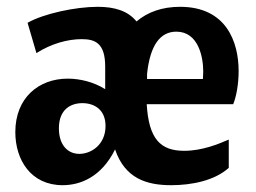

<svg xmlns="http://www.w3.org/2000/svg" viewBox="-20 -532 751 564"><path d="M164 12C216 12 278 -12 318 -93C347 -8 410 12 483 12C542 12 610 -1 652 -39V-122C622 -109 574 -89 521 -89C451 -89 417 -124 411 -226H665C674 -247 681 -285 681 -323C681 -410 644 -512 509 -512C457 -512 414 -497 381 -469C356 -500 317 -512 267 -512C202 -512 108 -492 61 -465L87 -376C131 -404 179 -417 220 -417C260 -417 289 -405 289 -336V-270C256 -291 215 -301 179 -301C94 -301 25 -245 25 -144C25 -62 71 12 164 12ZM498 -439C563 -439 577 -364 577 -322C577 -311 576 -307 576 -300H412V-315C421 -400 451 -439 498 -439ZM213 -80C180 -80 153 -105 153 -155C153 -211 188 -229 222 -229C257 -229 290 -210 290 -162C290 -107 248 -80 213 -80Z"/></svg>

Font: CantoraOne
Style: Regular
Weight: 400
Designer: Pablo Impallari, Rodrigo Fuenzalida
Foundry: Pablo Impallari
Version: Version 1.001